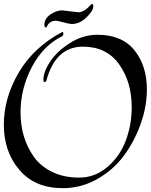

<svg xmlns="http://www.w3.org/2000/svg" viewBox="-28 -937 785 1000"><path d="M295 -748Q196 -699 137.5 -587Q79 -475 79 -351Q79 -217 150 -118Q185 -70 245 -41Q305 -12 385.5 -12Q466 -12 531 -67Q596 -122 627 -204.5Q658 -287 658 -379Q658 -510 592.5 -602Q527 -694 404 -694Q262 -694 214 -519Q212 -510 204 -510Q198 -510 198 -521Q198 -564 235 -618.5Q272 -673 339 -714.5Q406 -756 479 -756Q607 -756 672 -675.5Q737 -595 737 -471Q737 -384 705.5 -294Q674 -204 619 -128.5Q564 -53 479.5 -5Q395 43 299 43Q154 43 73 -52Q-8 -147 -8 -287.5Q-8 -428 70.5 -560.5Q149 -693 296 -770H298Q302 -770 302 -761Q302 -752 295 -748ZM296 -883 381 -873Q410 -873 450 -917Q458 -917 458 -905Q458 -881 422.5 -846.5Q387 -812 346 -812Q334 -812 303 -820.5Q272 -829 262 -829Q228 -829 214 -794Q203 -794 203 -805Q203 -840 234.5 -861.5Q266 -883 296 -883Z"/></svg>

Font: Mr Bedfort
Style: Regular
Weight: 400
Designer: Alejandro Paul
Foundry: Alejandro Paul
Version: Version 1.000